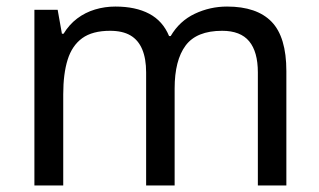

<svg xmlns="http://www.w3.org/2000/svg" viewBox="-20 -566 975 586"><path d="M673 -546Q764 -546 809 -499.5Q854 -453 854 -349V0H767V-345Q767 -408 740.5 -440Q714 -472 658 -472Q580 -472 546.5 -427Q513 -382 513 -296V0H426V-345Q426 -387 414 -415.5Q402 -444 378 -458Q354 -472 316 -472Q262 -472 231 -449.5Q200 -427 186.5 -384Q173 -341 173 -278V0H85V-536H156L169 -463H174Q191 -491 215.5 -509.5Q240 -528 270 -537Q300 -546 332 -546Q394 -546 435.5 -524Q477 -502 496 -456H501Q528 -502 574.5 -524Q621 -546 673 -546Z"/></svg>

Font: Noto Sans Gujarati
Style: Regular
Weight: 400
Designer: Jelle Bosma - Monotype Design Team, Universal Thirst
Foundry: Monotype Imaging Inc.
Version: Version 2.102